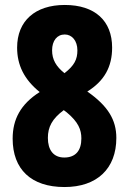

<svg xmlns="http://www.w3.org/2000/svg" viewBox="-20 -744 521 774"><path d="M241 -724C122 -724 49 -660 49 -552C49 -482 77 -424 140 -373C63 -324 31 -263 31 -185C31 -62 105 10 240 10C371 10 449 -64 449 -188C449 -261 415 -317 332 -375C401 -418 432 -475 432 -552C432 -660 363 -724 241 -724ZM241 -605C270 -605 292 -580 292 -541C292 -505 280 -480 240 -449C206 -476 190 -504 190 -541C190 -580 210 -605 241 -605ZM173 -188C173 -232 190 -265 237 -300L249 -291C296 -252 308 -221 308 -186C308 -137 285 -109 239 -109C195 -109 173 -140 173 -188Z"/></svg>

Font: Noto Sans Armenian ExtraCondensed ExtraBold
Style: Regular
Weight: 800
Width: 2
Designer: Monotype Design Team
Foundry: Monotype Imaging Inc.
Version: Version 2.008